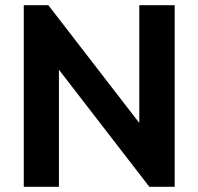

<svg xmlns="http://www.w3.org/2000/svg" viewBox="-20 -723 767 743"><path d="M72 0V-703H167L208 -567V0ZM558 0 141 -540 167 -703 584 -163ZM558 0 519 -132V-703H656V0Z"/></svg>

Font: Outfit SemiBold
Style: Regular
Weight: 600
Designer: Rodrigo Fuenzalida
Foundry: fragTYPE
Version: Version 1.100;gftools[0.9.27]